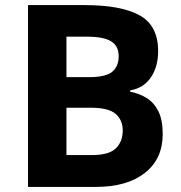

<svg xmlns="http://www.w3.org/2000/svg" viewBox="-20 -734 712 754"><path d="M312 -714Q455 -714 528 -674Q601 -634 601 -533Q601 -472 572.5 -430Q544 -388 491 -379V-374Q527 -367 556 -349Q585 -331 602 -297Q619 -263 619 -207Q619 -110 549 -55Q479 0 357 0H90V-714ZM329 -431Q395 -431 420.5 -452Q446 -473 446 -513Q446 -554 416 -572Q386 -590 321 -590H241V-431ZM241 -311V-125H340Q408 -125 435 -151.5Q462 -178 462 -222Q462 -262 434.5 -286.5Q407 -311 335 -311Z"/></svg>

Font: Noto Sans Balinese
Style: Bold
Weight: 700
Designer: Aditya Bayu, David Williams
Foundry: David Williams
Version: Version 2.005; ttfautohint (v1.8.4.7-5d5b)